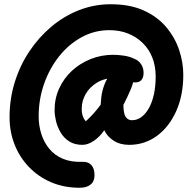

<svg xmlns="http://www.w3.org/2000/svg" viewBox="-20 -657 912 904"><path d="M355 227Q281 227 220.5 201Q160 175 116 129Q72 83 48.5 23Q25 -37 25 -105Q25 -191 49.5 -270Q74 -349 118.5 -415.5Q163 -482 222.5 -532Q282 -582 353 -609.5Q424 -637 501 -637Q592 -637 657 -607.5Q722 -578 763 -529Q804 -480 823.5 -421.5Q843 -363 843 -305Q843 -208 809.5 -133.5Q776 -59 718.5 -17Q661 25 588 25Q545 25 514.5 5Q484 -15 471 -44Q450 -13 422 6Q394 25 368 25Q331 25 305.5 8.5Q280 -8 265 -34Q250 -60 243.5 -87.5Q237 -115 237 -138Q237 -194 259 -241.5Q281 -289 319 -324Q357 -359 407 -379Q457 -399 513 -399Q536 -399 563 -395Q590 -391 613 -380Q633 -372 644.5 -354.5Q656 -337 656 -314Q656 -291 645 -279.5Q634 -268 615 -269Q599 -270 586.5 -275.5Q574 -281 560 -285.5Q546 -290 525 -290Q473 -290 437.5 -268.5Q402 -247 383.5 -214.5Q365 -182 365 -148Q364 -129 369 -113Q374 -97 384 -86Q405 -105 423 -125.5Q441 -146 454 -164Q455 -182 457 -199.5Q459 -217 463.5 -233.5Q468 -250 474 -264.5Q480 -279 488 -291Q501 -309 515 -321Q529 -333 547 -333Q578 -333 597 -314Q616 -295 606 -266Q602 -252 595 -235Q588 -218 579.5 -200.5Q571 -183 561 -163Q561 -139 565 -123Q569 -107 578.5 -99Q588 -91 602 -91Q626 -91 646.5 -106.5Q667 -122 682 -149.5Q697 -177 705 -214.5Q713 -252 713 -297Q713 -345 697.5 -385Q682 -425 652.5 -454Q623 -483 583.5 -499Q544 -515 495 -515Q425 -515 364.5 -482Q304 -449 258.5 -392Q213 -335 187.5 -262Q162 -189 162 -109Q162 -66 174.5 -26.5Q187 13 212 43.5Q237 74 276 90.5Q315 107 369 105Q396 104 410.5 120.5Q425 137 425 168Q425 197 406.5 212Q388 227 355 227Z"/></svg>

Font: Playpen Sans Arabic
Style: Bold
Weight: 700
Version: Version 2.000